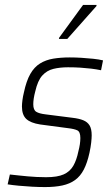

<svg xmlns="http://www.w3.org/2000/svg" viewBox="-20 -751 454 779"><path d="M163 8Q138 8 110 6.5Q82 5 56 2.5Q30 0 11 -3L20 -43Q40 -41 57.5 -39Q75 -37 92.5 -35.5Q110 -34 128.5 -33Q147 -32 167 -32Q213 -32 238.5 -43.5Q264 -55 277.5 -78.5Q291 -102 298 -137Q302 -152 304 -165.5Q306 -179 306 -191Q306 -216 294 -222Q282 -228 256 -231L143 -246Q104 -252 86.5 -268.5Q69 -285 69 -319Q69 -329 71 -344.5Q73 -360 77 -376Q87 -423 103 -451Q119 -479 142.5 -493.5Q166 -508 196 -513Q226 -518 263 -518Q286 -518 310.5 -516.5Q335 -515 358.5 -512.5Q382 -510 398 -506L390 -466Q371 -470 350 -472.5Q329 -475 306 -476.5Q283 -478 256 -478Q223 -478 196.5 -471.5Q170 -465 151.5 -444.5Q133 -424 123 -380Q119 -365 117 -352Q115 -339 115 -328Q115 -305 127 -297.5Q139 -290 165 -287L275 -273Q301 -270 318 -263Q335 -256 343.5 -242Q352 -228 352 -202Q352 -191 350 -172.5Q348 -154 343 -131Q334 -90 320 -63Q306 -36 284.5 -20.5Q263 -5 233 1.5Q203 8 163 8ZM219 -593 220 -598 317 -731H372L371 -726L253 -593Z"/></svg>

Font: Saira SemiCondensed ExtraLight
Style: Italic
Weight: 250
Width: 4
Italic angle: -12°
Designer: Hector Gatti with collaboration of the Omnibus-Type team
Foundry: Omnibus-Type
Version: Version 1.101